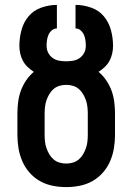

<svg xmlns="http://www.w3.org/2000/svg" viewBox="-20 -755 540 783"><path d="M250 8Q222 8 194.5 2.5Q167 -3 143 -16.5Q119 -30 100.5 -51Q82 -72 71 -97.5Q60 -123 55.5 -150Q51 -177 51 -205V-292Q51 -315 54 -339Q57 -363 65 -385Q73 -407 86.5 -427Q100 -447 118 -462Q104 -471 92.5 -482Q81 -493 73.5 -507Q66 -521 62.5 -536.5Q59 -552 59 -568Q59 -600 67.5 -632Q76 -664 96.5 -688.5Q117 -713 148.5 -724Q180 -735 212 -735V-639Q200 -639 191 -631Q182 -623 177.5 -612.5Q173 -602 171.5 -590.5Q170 -579 170 -568Q170 -553 176.5 -540Q183 -527 195 -518.5Q207 -510 221.5 -507.5Q236 -505 250 -505Q264 -505 278.5 -507.5Q293 -510 305 -518.5Q317 -527 323.5 -540Q330 -553 330 -568Q330 -579 328.5 -590.5Q327 -602 322.5 -612.5Q318 -623 309 -631Q300 -639 288 -639V-735Q320 -735 351.5 -724Q383 -713 403.5 -688.5Q424 -664 432.5 -632Q441 -600 441 -568Q441 -552 437.5 -536.5Q434 -521 426.5 -507Q419 -493 407.5 -482Q396 -471 382 -462Q400 -447 413.5 -427Q427 -407 435 -385Q443 -363 446 -339Q449 -315 449 -292V-205Q449 -177 444.5 -150Q440 -123 429 -97.5Q418 -72 399.5 -51Q381 -30 357 -16.5Q333 -3 305.5 2.5Q278 8 250 8ZM250 -88Q264 -88 277.5 -92Q291 -96 301.5 -105Q312 -114 319 -126Q326 -138 330.5 -151Q335 -164 336.5 -177.5Q338 -191 338 -205V-292Q338 -305 336.5 -319Q335 -333 330.5 -346Q326 -359 319 -371Q312 -383 301.5 -392Q291 -401 277.5 -405Q264 -409 250 -409Q236 -409 222.5 -405Q209 -401 198.5 -392Q188 -383 181 -371Q174 -359 169.5 -346Q165 -333 163.5 -319Q162 -305 162 -292V-205Q162 -191 163.5 -177.5Q165 -164 169.5 -151Q174 -138 181 -126Q188 -114 198.5 -105Q209 -96 222.5 -92Q236 -88 250 -88Z"/></svg>

Font: Iosevka SS04
Style: Bold
Weight: 700
Monospace: yes
Designer: Belleve Invis
Foundry: Belleve Invis
Version: Version 19.0.0; ttfautohint (v1.8.4)